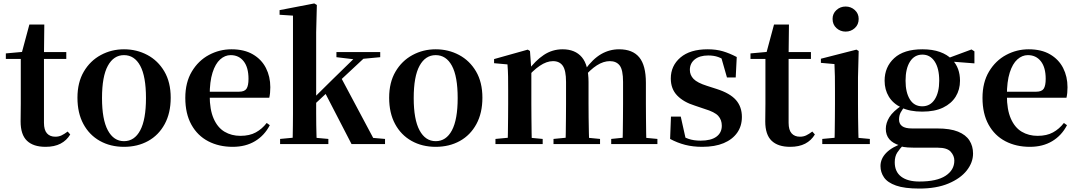

<svg xmlns="http://www.w3.org/2000/svg" viewBox="-20 -839 6273 1118"><path d="M169 -496V-536H366V-496ZM245 16Q174 16 137 -19.5Q100 -55 100 -132Q100 -160 100.5 -182.5Q101 -205 101 -235V-496H14V-528L124 -538L105 -525L151 -696H238L236 -519V-509V-124Q236 -82 253.5 -62.5Q271 -43 302 -43Q322 -43 338 -50.5Q354 -58 374 -73L389 -56Q368 -21 332.5 -2.5Q297 16 245 16Z M702 16Q623 16 561.5 -18.5Q500 -53 465.5 -117Q431 -181 431 -270Q431 -359 468 -422Q505 -485 567 -518.5Q629 -552 702 -552Q776 -552 838 -519Q900 -486 937 -423Q974 -360 974 -270Q974 -181 939 -116.5Q904 -52 842.5 -18Q781 16 702 16ZM702 -17Q763 -17 796.5 -80Q830 -143 830 -268Q830 -394 796.5 -456Q763 -518 702 -518Q642 -518 608 -456Q574 -394 574 -268Q574 -143 608 -80Q642 -17 702 -17Z M1335 16Q1255 16 1192.5 -16.5Q1130 -49 1094.5 -113Q1059 -177 1059 -269Q1059 -359 1097 -422.5Q1135 -486 1196.5 -519Q1258 -552 1328 -552Q1402 -552 1452.5 -522.5Q1503 -493 1528.5 -443Q1554 -393 1554 -331Q1554 -296 1548 -270H1117V-305H1372Q1404 -305 1415.5 -322.5Q1427 -340 1427 -380Q1427 -446 1399 -482Q1371 -518 1323 -518Q1290 -518 1262 -493Q1234 -468 1217.5 -416Q1201 -364 1201 -283Q1201 -201 1224 -148.5Q1247 -96 1287.5 -72Q1328 -48 1380 -48Q1433 -48 1469.5 -68Q1506 -88 1533 -123L1551 -110Q1520 -50 1465 -17Q1410 16 1335 16Z M1611 0V-30L1717 -40H1781L1892 -30V0ZM1683 0Q1684 -18 1684.5 -47Q1685 -76 1685.5 -110Q1686 -144 1686 -176.5Q1686 -209 1686 -235V-748L1608 -753V-780L1810 -819L1825 -810L1821 -651V-241Q1821 -213 1821 -179.5Q1821 -146 1821.5 -111Q1822 -76 1823 -47Q1824 -18 1825 0ZM1752 -176V-220H1758L1918 -378L2080 -536H2138ZM2027 0 1872 -300 1966 -387 2153 -36 2222 -30V0ZM1939 -506V-536H2194V-506L2077 -495L2056 -492Z M2517 16Q2438 16 2376.5 -18.5Q2315 -53 2280.5 -117Q2246 -181 2246 -270Q2246 -359 2283 -422Q2320 -485 2382 -518.5Q2444 -552 2517 -552Q2591 -552 2653 -519Q2715 -486 2752 -423Q2789 -360 2789 -270Q2789 -181 2754 -116.5Q2719 -52 2657.5 -18Q2596 16 2517 16ZM2517 -17Q2578 -17 2611.5 -80Q2645 -143 2645 -268Q2645 -394 2611.5 -456Q2578 -518 2517 -518Q2457 -518 2423 -456Q2389 -394 2389 -268Q2389 -143 2423 -80Q2457 -17 2517 -17Z M2865 0V-30L2971 -40H3034L3140 -30V0ZM2935 0Q2937 -25 2937.5 -67Q2938 -109 2938.5 -154.5Q2939 -200 2939 -235V-311Q2939 -361 2938.5 -394Q2938 -427 2935 -464L2857 -471V-495L3053 -550L3066 -542L3074 -431V-428V-235Q3074 -200 3074.5 -154.5Q3075 -109 3075.5 -67Q3076 -25 3077 0ZM3203 0V-30L3306 -40H3370L3474 -30V0ZM3272 0Q3274 -25 3274.5 -66.5Q3275 -108 3275.5 -153.5Q3276 -199 3276 -235V-362Q3276 -429 3257 -456Q3238 -483 3200 -483Q3163 -483 3122.5 -455.5Q3082 -428 3042 -379L3037 -426H3053Q3097 -486 3146.5 -519Q3196 -552 3256 -552Q3329 -552 3368 -506Q3407 -460 3407 -361V-235Q3407 -199 3407.5 -153.5Q3408 -108 3409 -66.5Q3410 -25 3411 0ZM3539 0V-30L3637 -40H3703L3808 -30V0ZM3605 0Q3606 -25 3606.5 -66.5Q3607 -108 3607.5 -153.5Q3608 -199 3608 -235V-362Q3608 -432 3588.5 -457.5Q3569 -483 3531 -483Q3494 -483 3455.5 -458.5Q3417 -434 3374 -383L3367 -434H3387Q3432 -496 3480.5 -524Q3529 -552 3585 -552Q3664 -552 3702.5 -505Q3741 -458 3741 -357V-235Q3741 -199 3741.5 -153.5Q3742 -108 3742.5 -66.5Q3743 -25 3744 0Z M4069 16Q4015 16 3970 4.5Q3925 -7 3882 -30L3887 -160H3944L3975 -21L3927 -26V-62Q3959 -41 3989 -30.5Q4019 -20 4060 -20Q4120 -20 4151.5 -43Q4183 -66 4183 -107Q4183 -141 4162.5 -164Q4142 -187 4082 -205L4026 -224Q3961 -244 3923.5 -282.5Q3886 -321 3886 -382Q3886 -456 3942 -504Q3998 -552 4101 -552Q4150 -552 4189 -540.5Q4228 -529 4270 -507L4264 -388H4213L4175 -521L4217 -508V-477Q4187 -498 4162 -507Q4137 -516 4104 -516Q4054 -516 4025.5 -493Q3997 -470 3997 -432Q3997 -402 4018.5 -379.5Q4040 -357 4097 -339L4153 -321Q4231 -296 4265.5 -256.5Q4300 -217 4300 -158Q4300 -105 4272.5 -66Q4245 -27 4194 -5.5Q4143 16 4069 16Z M4505 -496V-536H4702V-496ZM4581 16Q4510 16 4473 -19.5Q4436 -55 4436 -132Q4436 -160 4436.5 -182.5Q4437 -205 4437 -235V-496H4350V-528L4460 -538L4441 -525L4487 -696H4574L4572 -519V-509V-124Q4572 -82 4589.5 -62.5Q4607 -43 4638 -43Q4658 -43 4674 -50.5Q4690 -58 4710 -73L4725 -56Q4704 -21 4668.5 -2.5Q4633 16 4581 16Z M4768 0V-30L4875 -40H4937L5045 -30V0ZM4839 0Q4840 -25 4840.5 -67Q4841 -109 4841.5 -154.5Q4842 -200 4842 -235V-308Q4842 -358 4841.5 -394Q4841 -430 4839 -466L4760 -473V-497L4967 -550L4980 -542L4976 -388V-235Q4976 -200 4976.5 -154.5Q4977 -109 4978 -67Q4979 -25 4980 0ZM4904 -655Q4873 -655 4850.5 -675.5Q4828 -696 4828 -729Q4828 -760 4850.5 -780.5Q4873 -801 4904 -801Q4935 -801 4957.5 -780.5Q4980 -760 4980 -729Q4980 -696 4957.5 -675.5Q4935 -655 4904 -655Z M5333 259Q5247 259 5197.5 241.5Q5148 224 5127.5 194Q5107 164 5107 128Q5107 85 5141 50.5Q5175 16 5243 -7L5246 -1Q5219 27 5204.5 49.5Q5190 72 5190 106Q5190 161 5227.5 189.5Q5265 218 5333 218Q5435 218 5486 184.5Q5537 151 5537 96Q5537 68 5516 44.5Q5495 21 5441 21H5326Q5288 21 5265 19.5Q5242 18 5220 12V8Q5138 -16 5138 -89Q5138 -123 5159 -157Q5180 -191 5234 -227V-236L5254 -226Q5234 -202 5224.5 -184Q5215 -166 5215 -143Q5215 -118 5233 -104.5Q5251 -91 5291 -91H5437Q5513 -91 5558.5 -72.5Q5604 -54 5625 -21Q5646 12 5646 55Q5646 107 5609.5 153.5Q5573 200 5503 229.5Q5433 259 5333 259ZM5350 -189Q5278 -189 5229 -212.5Q5180 -236 5155.5 -276.5Q5131 -317 5131 -369Q5131 -449 5187 -500.5Q5243 -552 5351 -552Q5410 -552 5453 -536.5Q5496 -521 5522 -494L5526 -490Q5570 -443 5570 -369Q5570 -317 5545 -276.5Q5520 -236 5471.5 -212.5Q5423 -189 5350 -189ZM5350 -220Q5397 -220 5423 -260.5Q5449 -301 5449 -369Q5449 -441 5422.5 -481Q5396 -521 5351 -521Q5305 -521 5279 -480.5Q5253 -440 5253 -369Q5253 -301 5278 -260.5Q5303 -220 5350 -220ZM5488 -483V-498H5494L5637 -551L5654 -540V-470Z M5977 16Q5897 16 5834.5 -16.5Q5772 -49 5736.5 -113Q5701 -177 5701 -269Q5701 -359 5739 -422.5Q5777 -486 5838.5 -519Q5900 -552 5970 -552Q6044 -552 6094.5 -522.5Q6145 -493 6170.5 -443Q6196 -393 6196 -331Q6196 -296 6190 -270H5759V-305H6014Q6046 -305 6057.5 -322.5Q6069 -340 6069 -380Q6069 -446 6041 -482Q6013 -518 5965 -518Q5932 -518 5904 -493Q5876 -468 5859.5 -416Q5843 -364 5843 -283Q5843 -201 5866 -148.5Q5889 -96 5929.5 -72Q5970 -48 6022 -48Q6075 -48 6111.5 -68Q6148 -88 6175 -123L6193 -110Q6162 -50 6107 -17Q6052 16 5977 16Z"/></svg>

Font: Noto Serif JP ExtraLight
Style: Bold
Weight: 700
Version: Version 2.003-H1;hotconv 1.1.1;makeotfexe 2.6.0